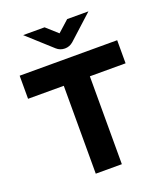

<svg xmlns="http://www.w3.org/2000/svg" viewBox="-157 -982 931 1086"><g transform="rotate(-20 308.5 -438.5)"><path d="M230 0V-529H15V-668H602V-529H387V0ZM309 -725Q280 -725 259 -744L112 -877H241L309 -816L377 -877H505L359 -744Q337 -725 309 -725Z"/></g></svg>

Font: Atkinson Hyperlegible
Style: Bold
Weight: 700
Designer: Elliott Scott, Megan Eiswerth, Linus Boman, Theodore Petrosky
Foundry: Braille Institute
Version: Version 1.006; ttfautohint (v1.8.3)